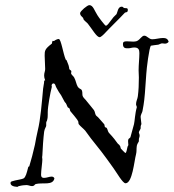

<svg xmlns="http://www.w3.org/2000/svg" viewBox="-20 -709 677 748"><path d="M637 -546C634 -558 626 -561 615 -561C602 -561 586 -556 573 -556C560 -556 553 -570 542 -570C537 -570 533 -566 528 -561C515 -546 507 -547 497 -547C489 -547 481 -548 475 -548C464 -548 459 -547 459 -537C459 -519 472 -521 480 -521H482C488 -521 494 -524 503 -524C520 -524 523 -515 523 -502C523 -482 520 -457 520 -435C520 -425 521 -416 521 -407C521 -381 520 -357 517 -334C516 -324 510 -315 510 -303C510 -298 513 -296 513 -291C506 -268 505 -237 502 -225L488 -174C485 -169 479 -171 479 -159C479 -153 480 -147 480 -145C480 -141 477 -139 477 -138C474 -127 473 -113 468 -113C468 -113 453 -127 451 -130C449 -133 450 -138 447 -141C445 -146 440 -147 437 -152C420 -176 410 -185 404 -192C400 -197 399 -206 396 -210C396 -212 391 -212 389 -214C387 -217 388 -222 386 -225C379 -234 371 -241 364 -250C361 -254 355 -257 353 -261C350 -267 350 -274 346 -280C338 -291 326 -304 320 -312C313 -323 301 -329 301 -341C301 -368 293 -357 283 -371C277 -381 276 -394 269 -407C266 -413 257 -418 257 -424C257 -426 258 -428 258 -431C258 -435 252 -436 250 -440C249 -446 249 -449 247 -455C245 -462 242 -466 240 -473C239 -476 236 -476 236 -477C226 -500 218 -557 209 -557C200 -557 190 -549 190 -549C189 -549 187 -550 186 -550C183 -550 183 -540 182 -539C154 -518 154 -511 154 -492C154 -476 156 -457 156 -440C156 -431 152 -426 152 -415C152 -404 156 -398 156 -396C156 -396 152 -396 152 -393C152 -383 149 -375 148 -364C143 -310 138 -244 127 -200C123 -182 119 -163 116 -145C109 -113 102 -88 94 -61C94 -60 91 -61 90 -58C84 -34 80 -19 72 -14C68 -11 42 -7 39 -6C29 -3 21 -3 21 4C21 14 32 18 47 19C50 19 51 16 54 16C65 13 77 12 83 12C91 12 98 16 104 16C115 16 114 10 119 8C146 1 186 15 192 -14C190 -19 186 -21 181 -21C172 -21 162 -16 152 -16C146 -16 140 -17 140 -29C140 -44 145 -76 145 -87C145 -93 144 -95 144 -97C144 -99 145 -100 145 -104C146 -131 149 -173 152 -196C154 -209 160 -215 160 -219C160 -223 160 -227 160 -230C160 -236 163 -237 163 -239C166 -249 166 -256 166 -263V-272C166 -293 176 -349 182 -371C182 -372 181 -374 181 -375C181 -382 186 -384 188 -384C196 -384 196 -373 200 -367C207 -354 212 -346 218 -338C223 -330 229 -316 232 -312C240 -305 240 -297 244 -291C244 -290 250 -288 250 -287C253 -284 252 -279 254 -276C254 -276 267 -261 269 -258C273 -252 281 -244 283 -239C287 -235 284 -229 287 -225C293 -217 304 -209 312 -200L334 -170C364 -133 383 -109 422 -54C435 -36 458 5 469 5C496 5 503 -83 510 -108C513 -120 511 -128 513 -141C515 -151 521 -156 521 -159C521 -161 521 -163 521 -165C521 -172 524 -174 524 -181C524 -187 521 -189 521 -194C521 -196 528 -207 528 -209C528 -211 528 -214 528 -216C528 -218 530 -225 531 -225C531 -231 528 -245 528 -252C527 -261 534 -270 535 -276C538 -294 541 -307 542 -320C546 -354 547 -389 550 -422C551 -441 561 -524 568 -531C568 -531 593 -535 597 -535C608 -539 607 -540 613 -540C616 -540 619 -539 622 -539C627 -539 632 -540 637 -546ZM477 -674C476 -679 471 -676 463 -678C460 -679 460 -683 454 -683C439 -683 438 -661 434 -654C432 -651 426 -647 422 -642C402 -617 399 -609 392 -609C389 -609 364 -642 360 -649C348 -667 343 -689 328 -689C320 -689 293 -666 292 -658C292 -645 305 -643 305 -635C306 -630 319 -621 322 -617C341 -593 356 -565 368 -564C373 -564 384 -575 385 -576C410 -603 443 -634 466 -659C470 -663 478 -658 478 -671C478 -672 478 -673 477 -674Z"/></svg>

Font: Jim Nightshade
Style: Regular
Weight: 400
Designer: Astigmatic (AOETI)
Foundry: Astigmatic (AOETI)
Version: Version 1.000